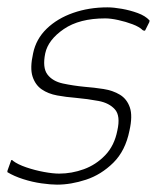

<svg xmlns="http://www.w3.org/2000/svg" viewBox="-26 -497 430 522"><path d="M4 -60Q4 -62 6 -62Q8 -62 9 -60Q22 -50 45.5 -42Q69 -34 93.5 -29.5Q118 -25 135 -25Q169 -25 202 -37Q235 -49 260 -75Q285 -101 293 -142Q302 -182 286.5 -199.5Q271 -217 242 -222.5Q213 -228 180 -231Q154 -233 129.5 -237.5Q105 -242 87.5 -254Q70 -266 62.5 -289Q55 -312 64 -352Q72 -391 101 -419Q130 -447 173 -462Q216 -477 266 -477Q283 -477 305.5 -473Q328 -469 348.5 -461.5Q369 -454 380 -442Q381 -441 380.5 -440Q380 -439 380 -437L369 -415Q368 -412 362 -415Q353 -424 334.5 -431Q316 -438 295.5 -442.5Q275 -447 260 -447Q190 -447 147.5 -418Q105 -389 97 -352Q89 -313 103 -294.5Q117 -276 145 -270Q173 -264 204 -261Q230 -259 255.5 -255Q281 -251 300 -239.5Q319 -228 327 -205Q335 -182 326 -142Q315 -87 282 -54.5Q249 -22 208 -8.5Q167 5 129 5Q112 5 87 1.5Q62 -2 37 -10Q12 -18 -6 -29Q-6 -33 -5 -35Z"/></svg>

Font: Glory Thin
Style: Italic
Weight: 100
Italic angle: -12°
Designer: Robert Leuschke
Foundry: Robert Leuschke
Version: Version 1.011